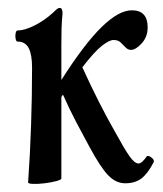

<svg xmlns="http://www.w3.org/2000/svg" viewBox="-20 -451 413 485"><path d="M51 10Q56 -60 58.5 -135Q61 -210 61 -280Q61 -313 52.5 -329.5Q44 -346 24 -346Q21 -346 19.5 -353Q18 -360 19.5 -367Q21 -374 24 -374Q42 -374 67 -386.5Q92 -399 114 -419Q122 -427 125 -429Q128 -431 131 -431Q138 -431 138 -417Q136 -398 135.5 -379Q135 -360 135 -341V-249Q193 -340 236.5 -382.5Q280 -425 313 -425Q353 -425 353 -382Q353 -358 338 -341.5Q323 -325 311 -325Q303 -325 297 -331.5Q291 -338 284.5 -344Q278 -350 267 -350Q256 -350 237 -335Q218 -320 188 -281Q209 -235 229.5 -194.5Q250 -154 270 -119Q294 -75 307 -56.5Q320 -38 330 -38Q338 -38 350 -55Q353 -60 362 -53.5Q371 -47 368 -41Q353 -12 337 0Q321 12 296 12Q273 12 253.5 -8Q234 -28 206 -80Q189 -111 172 -143.5Q155 -176 139 -212Q137 -209 135 -206V0Q135 3 122 6.5Q109 10 92.5 12Q76 14 63.5 13.5Q51 13 51 10Z"/></svg>

Font: Junicode Two Beta Condensed
Style: Regular
Weight: 400
Width: 3
Designer: Peter S. Baker
Foundry: Briery Creek Software
Version: Version 1.053; ttfautohint (v1.8.4)